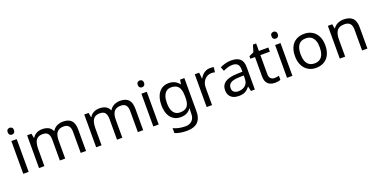

<svg xmlns="http://www.w3.org/2000/svg" viewBox="-18 -1776 5833 2952"><g transform="rotate(-20 2898.5 -299.5)"><path d="M173 -587V-51H85V-587ZM130 -788Q150 -788 165.5 -774.5Q181 -761 181 -732Q181 -704 165.5 -690Q150 -676 130 -676Q108 -676 93 -690Q78 -704 78 -732Q78 -761 93 -774.5Q108 -788 130 -788Z M931 -597Q1022 -597 1067 -550.5Q1112 -504 1112 -400V-51H1025V-396Q1025 -459 998.5 -491Q972 -523 916 -523Q838 -523 804.5 -478Q771 -433 771 -347V-51H684V-396Q684 -438 672 -466.5Q660 -495 636 -509Q612 -523 574 -523Q520 -523 489 -500.5Q458 -478 444.5 -435Q431 -392 431 -329V-51H343V-587H414L427 -514H432Q449 -542 473.5 -560.5Q498 -579 528 -588Q558 -597 590 -597Q652 -597 693.5 -575Q735 -553 754 -507H759Q786 -553 832.5 -575Q879 -597 931 -597Z M1866 -597Q1957 -597 2002 -550.5Q2047 -504 2047 -400V-51H1960V-396Q1960 -459 1933.5 -491Q1907 -523 1851 -523Q1773 -523 1739.5 -478Q1706 -433 1706 -347V-51H1619V-396Q1619 -438 1607 -466.5Q1595 -495 1571 -509Q1547 -523 1509 -523Q1455 -523 1424 -500.5Q1393 -478 1379.5 -435Q1366 -392 1366 -329V-51H1278V-587H1349L1362 -514H1367Q1384 -542 1408.5 -560.5Q1433 -579 1463 -588Q1493 -597 1525 -597Q1587 -597 1628.5 -575Q1670 -553 1689 -507H1694Q1721 -553 1767.5 -575Q1814 -597 1866 -597Z M2301 -587V-51H2213V-587ZM2258 -788Q2278 -788 2293.5 -774.5Q2309 -761 2309 -732Q2309 -704 2293.5 -690Q2278 -676 2258 -676Q2236 -676 2221 -690Q2206 -704 2206 -732Q2206 -761 2221 -774.5Q2236 -788 2258 -788Z M2661 -597Q2714 -597 2756.5 -577Q2799 -557 2829 -516H2834L2846 -587H2916V-42Q2916 34 2890 85.5Q2864 137 2811 163Q2758 189 2676 189Q2618 189 2569.5 180.5Q2521 172 2483 155V74Q2521 94 2572 105Q2623 116 2681 116Q2750 116 2789.5 75.5Q2829 35 2829 -35V-56Q2829 -68 2830 -90.5Q2831 -113 2832 -122H2828Q2800 -81 2758.5 -61Q2717 -41 2662 -41Q2558 -41 2499.5 -114Q2441 -187 2441 -318Q2441 -446 2499.5 -521.5Q2558 -597 2661 -597ZM2673 -523Q2628 -523 2596.5 -499Q2565 -475 2548.5 -429Q2532 -383 2532 -317Q2532 -218 2568.5 -165.5Q2605 -113 2675 -113Q2716 -113 2745 -123.5Q2774 -134 2793 -156.5Q2812 -179 2821 -214Q2830 -249 2830 -297V-318Q2830 -391 2813.5 -436Q2797 -481 2762 -502Q2727 -523 2673 -523Z M3336 -597Q3351 -597 3368.5 -595.5Q3386 -594 3399 -591L3388 -510Q3375 -513 3359.5 -515Q3344 -517 3330 -517Q3299 -517 3271 -504Q3243 -491 3221 -467.5Q3199 -444 3186.5 -411Q3174 -378 3174 -337V-51H3086V-587H3158L3168 -489H3172Q3189 -519 3213 -543.5Q3237 -568 3268 -582.5Q3299 -597 3336 -597Z M3682 -596Q3780 -596 3827 -553Q3874 -510 3874 -416V-51H3810L3793 -127H3789Q3766 -98 3741.5 -78.5Q3717 -59 3685.5 -50Q3654 -41 3609 -41Q3561 -41 3522.5 -58Q3484 -75 3462 -110.5Q3440 -146 3440 -200Q3440 -280 3503 -323.5Q3566 -367 3697 -371L3788 -374V-406Q3788 -473 3759 -499Q3730 -525 3677 -525Q3635 -525 3597 -512.5Q3559 -500 3526 -484L3499 -550Q3534 -569 3582 -582.5Q3630 -596 3682 -596ZM3708 -310Q3608 -306 3569.5 -278Q3531 -250 3531 -199Q3531 -154 3558.5 -133Q3586 -112 3629 -112Q3697 -112 3742 -149.5Q3787 -187 3787 -265V-313Z M4219 -113Q4239 -113 4260 -116.5Q4281 -120 4294 -124V-57Q4280 -50 4254 -45.5Q4228 -41 4204 -41Q4162 -41 4126.5 -55.5Q4091 -70 4069 -106Q4047 -142 4047 -207V-519H3971V-561L4048 -596L4083 -710H4135V-587H4290V-519H4135V-209Q4135 -160 4158.5 -136.5Q4182 -113 4219 -113Z M4489 -587V-51H4401V-587ZM4446 -788Q4466 -788 4481.5 -774.5Q4497 -761 4497 -732Q4497 -704 4481.5 -690Q4466 -676 4446 -676Q4424 -676 4409 -690Q4394 -704 4394 -732Q4394 -761 4409 -774.5Q4424 -788 4446 -788Z M5125 -320Q5125 -253 5107.5 -201.5Q5090 -150 5057.5 -114Q5025 -78 4978.5 -59.5Q4932 -41 4875 -41Q4822 -41 4777 -59.5Q4732 -78 4699 -114Q4666 -150 4647.5 -201.5Q4629 -253 4629 -320Q4629 -409 4659 -470.5Q4689 -532 4745 -564.5Q4801 -597 4878 -597Q4951 -597 5006.5 -564.5Q5062 -532 5093.5 -470.5Q5125 -409 5125 -320ZM4720 -320Q4720 -257 4736.5 -210.5Q4753 -164 4788 -139Q4823 -114 4877 -114Q4931 -114 4966 -139Q5001 -164 5017.5 -210.5Q5034 -257 5034 -320Q5034 -384 5017 -429Q5000 -474 4965.5 -498.5Q4931 -523 4876 -523Q4794 -523 4757 -469Q4720 -415 4720 -320Z M5522 -597Q5618 -597 5667 -550.5Q5716 -504 5716 -400V-51H5629V-394Q5629 -459 5600 -491Q5571 -523 5509 -523Q5420 -523 5386 -473Q5352 -423 5352 -329V-51H5264V-587H5335L5348 -514H5353Q5371 -542 5397.5 -560.5Q5424 -579 5456 -588Q5488 -597 5522 -597Z"/></g></svg>

Font: Noto Sans Tamil UI
Style: Regular
Weight: 400
Designer: Jelle Bosma - Monotype Design Team
Foundry: Monotype Imaging Inc.
Version: Version 2.004